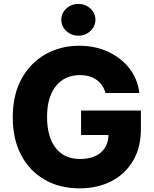

<svg xmlns="http://www.w3.org/2000/svg" viewBox="-20 -977 807 1006"><path d="M397 9.8Q293 9.8 214.1 -35.4Q135.3 -80.6 91.1 -164.1Q46.9 -247.6 46.9 -362.3Q46.9 -481.4 93.5 -565.2Q140.1 -648.9 219 -693.1Q297.9 -737.3 395 -737.3Q479 -737.3 547.1 -705.6Q615.2 -673.8 658.4 -618.2Q701.7 -562.5 710 -489.7H532.7Q520.5 -534.2 485.8 -558.8Q451.2 -583.5 398.4 -583.5Q319.3 -583.5 272.9 -526.1Q226.6 -468.8 226.6 -364.7Q226.6 -259.8 271.7 -201.9Q316.9 -144 398.4 -144Q469.7 -144 508.5 -178Q547.4 -211.9 548.3 -269.5H404.8V-397.9H718.3V-301.8Q718.3 -204.1 677 -134.3Q635.7 -64.5 563.2 -27.3Q490.7 9.8 397 9.8ZM390.6 -790Q354 -790 327.6 -814.5Q301.3 -838.9 301.3 -873.5Q301.3 -908.2 327.6 -932.4Q354 -956.5 390.6 -956.5Q427.2 -956.5 453.6 -932.4Q480 -908.2 480 -873.5Q480 -838.9 453.6 -814.5Q427.2 -790 390.6 -790Z"/></svg>

Font: Inter Extra Bold
Style: Regular
Weight: 800
Designer: Rasmus Andersson
Foundry: rsms
Version: Version 4.000;git-3c8e0fc